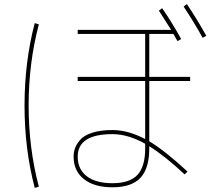

<svg xmlns="http://www.w3.org/2000/svg" viewBox="-20 -866 1040 939"><path d="M360 -100Q360 -38 404.5 -4Q449 30 530 30Q614 30 652 -10.5Q690 -51 690 -140V-163Q606 -210 530 -210Q360 -210 360 -100ZM757 -814 773 -826Q822 -755 866 -675L848 -665Q842 -676 828 -700H710V-490H910V-470H710V-175Q788 -128 897 -27L883 -13Q788 -102 710 -151V-140Q710 -42 666.5 4Q623 50 530 50Q441 50 390.5 10Q340 -30 340 -100Q340 -122 347 -141.5Q354 -161 372.5 -182.5Q391 -204 431.5 -217Q472 -230 530 -230Q606 -230 690 -186V-470H360V-490H690V-700H360V-720H817Q797 -752 757 -814ZM878 -834 894 -846Q940 -778 989 -691L971 -681Q931 -754 878 -834ZM150 -753 170 -747Q120 -558 120 -350Q120 -142 170 47L150 53Q100 -136 100 -350Q100 -564 150 -753Z"/></svg>

Font: Mplus 1p Thin
Style: Regular
Weight: 250
Version: Version 1.061